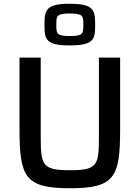

<svg xmlns="http://www.w3.org/2000/svg" viewBox="-20 -995 745 1023"><path d="M351 -753C481 -753 487 -786 487 -863C487 -940 481 -975 351 -975C223 -975 217 -940 217 -863C217 -786 223 -753 351 -753ZM351 -803C281 -803 280 -816 280 -863C280 -910 281 -923 351 -923C423 -923 424 -910 424 -863C424 -816 423 -803 351 -803ZM353 8C591 8 620 -51 620 -304V-688H507V-269C507 -115 501 -88 353 -88C204 -88 197 -115 197 -269V-688H84V-304C84 -51 115 8 353 8Z"/></svg>

Font: Saira UNSAM Medium
Style: Regular
Weight: 500
Designer: Hector Gatti with collaboration of the Omnibus-Type team
Foundry: Omnibus-Type
Version: Version 0.072;PS 000.072;hotconv 1.0.88;makeotf.lib2.5.64775